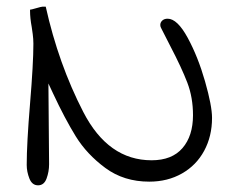

<svg xmlns="http://www.w3.org/2000/svg" viewBox="-20 -554 715 575"><path d="M615 -201Q615 -146 591.5 -102.5Q568 -59 525 -34.5Q482 -10 427 -10Q351 -10 295.5 -51Q240 -92 207 -145.5Q174 -199 139 -274L125 -304L127 -62Q127 -40 119.5 -19.5Q112 1 94 1Q76 1 68 -19.5Q60 -40 60 -60Q60 -124 70 -244Q80 -364 80 -423Q80 -437 78 -452Q76 -467 75 -473Q70 -500 70 -521V-525Q73 -525 88.5 -529.5Q104 -534 107 -534H117Q155 -363 229.5 -218.5Q304 -74 434 -74Q495 -74 526.5 -110.5Q558 -147 558 -209Q558 -262 541 -306.5Q524 -351 490 -416L463 -469Q460 -474 460 -479Q460 -487 466 -492.5Q472 -498 482 -498Q511 -498 542 -441Q573 -384 594 -310.5Q615 -237 615 -201ZM127 -62V-64Z"/></svg>

Font: Indie Flower
Style: Regular
Weight: 400
Designer: Kimberly Geswein
Foundry: Kimberly Geswein
Version: Version 2.000